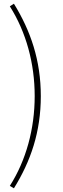

<svg xmlns="http://www.w3.org/2000/svg" viewBox="-20 -824 339 1035"><path d="M55 191C145 46 200 -112 200 -306C200 -499 145 -658 55 -804L33 -790C121 -651 167 -482 167 -306C167 -130 121 40 33 178Z"/></svg>

Font: Source Han Sans CN ExtraLight
Style: Regular
Weight: 250
Designer: Ryoko NISHIZUKA (kana & ideographs); Paul D. Hunt (Latin, Greek & Cyrillic); Wenlong ZHANG (bopomofo); Sandoll Communica
Foundry: Adobe Systems Incorporated
Version: Version 1.004;PS 1.004;hotconv 16.6.51;makeotf.lib2.5.65220